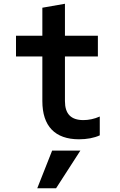

<svg xmlns="http://www.w3.org/2000/svg" viewBox="-20 -730 640 1020"><path d="M325 -193V-430H500V-540H325V-710L205 -689V-540H65V-430H205V-193C205 -60 272 10 400 10C441 10 480 3 510 -11V-111C481 -98 451 -92 423 -92C357 -92 325 -125 325 -193ZM407 70H257L178 270H278Z"/></svg>

Font: CommitMono
Style: Bold
Weight: 700
Monospace: yes
Designer: Eigil Nikolajsen
Foundry: Eigil Nikolajsen
Version: Version 1.143